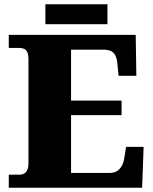

<svg xmlns="http://www.w3.org/2000/svg" viewBox="-20 -877 715 897"><path d="M21 0V-61H72Q86 -61 95 -67.5Q104 -74 108.5 -85Q113 -96 113 -110V-599Q113 -623 107 -634.5Q101 -646 91 -649.5Q81 -653 70 -653H21V-714H614L617 -523H534L529 -573Q527 -600 520 -615.5Q513 -631 499.5 -638Q486 -645 462 -645H312V-407H548V-339H312V-69H491Q513 -69 527 -78Q541 -87 549.5 -103Q558 -119 561 -141L569 -191H651L644 0ZM192 -764V-857H482V-764Z"/></svg>

Font: Noto Serif Bengali Black
Style: Regular
Weight: 900
Version: Version 2.003